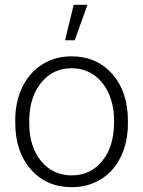

<svg xmlns="http://www.w3.org/2000/svg" viewBox="-20 -774 600 804"><path d="M43.9 0ZM43.9 -272Q43.9 -348.1 73.5 -409.2Q103 -470.2 157 -504.2Q210.9 -538.1 279.3 -538.1Q384.8 -538.1 450.2 -464.1Q515.6 -390.1 515.6 -268.1V-255.9Q515.6 -179.2 486.1 -117.9Q456.5 -56.6 402.8 -23.4Q349.1 9.8 280.3 9.8Q175.3 9.8 109.6 -64.2Q43.9 -138.2 43.9 -260.3ZM102.5 -255.9Q102.5 -161.1 151.6 -100.3Q200.7 -39.6 280.3 -39.6Q359.4 -39.6 408.4 -100.3Q457.5 -161.1 457.5 -260.7V-272Q457.5 -332.5 435.1 -382.8Q412.6 -433.1 372.1 -460.7Q331.5 -488.3 279.3 -488.3Q201.2 -488.3 151.9 -427Q102.5 -365.7 102.5 -266.6ZM288.6 -753.9H346.2L293 -605.5H252.4Z"/></svg>

Font: Roboto Light
Style: Regular
Weight: 300
Designer: Google
Version: Version 2.134; 2016; ttfautohint (v1.6)